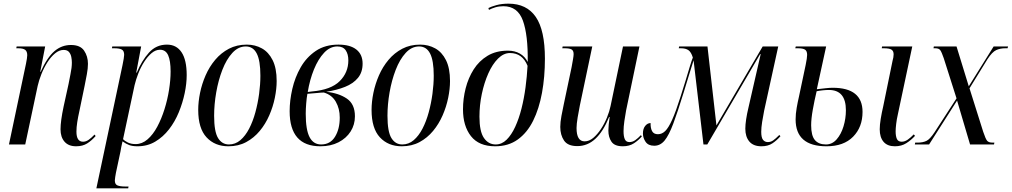

<svg xmlns="http://www.w3.org/2000/svg" viewBox="-20 -790 5533 1050"><path d="M396 10Q355 10 333 -15Q311 -40 311 -83Q311 -128 328 -208L355 -331Q358 -350 365.5 -385Q373 -420 373 -448Q373 -462 370 -478Q367 -494 357.5 -505.5Q348 -517 328 -517Q304 -517 281 -498Q258 -479 239 -449Q220 -419 206.5 -385Q193 -351 186 -320L118 0H29L122 -441Q125 -456 127 -468.5Q129 -481 129 -488Q129 -509 117.5 -517.5Q106 -526 80 -526H69L71 -536H227L200 -397H202Q238 -476 277.5 -510Q317 -544 368 -544Q419 -544 440 -513Q461 -482 461 -441Q461 -416 455 -384Q449 -352 443 -322L414 -182Q407 -151 402.5 -122.5Q398 -94 398 -70Q398 -15 434 -15Q450 -15 465 -25.5Q480 -36 497 -54L503 -46Q481 -21 456.5 -5.5Q432 10 396 10Z M650 -434Q654 -454 656.5 -468.5Q659 -483 659 -490Q659 -512 646 -519Q633 -526 606 -526H592L594 -536H752L725 -393H728Q755 -458 794.5 -502Q834 -546 893 -546Q945 -546 973 -504Q1001 -462 1001 -379Q1001 -333 990 -280.5Q979 -228 958 -176.5Q937 -125 904.5 -83Q872 -41 829 -15.5Q786 10 732 10Q705 10 687 3.5Q669 -3 650 -17Q646 0 643.5 12.5Q641 25 639 38L614 155Q612 167 610 178.5Q608 190 608 197Q608 218 622.5 224Q637 230 665 230H683L681 240H507ZM722 -2Q757 -2 787 -28Q817 -54 840 -97Q863 -140 879.5 -192.5Q896 -245 904.5 -299Q913 -353 913 -399Q913 -458 899.5 -488Q886 -518 855 -518Q831 -518 809 -499.5Q787 -481 768 -451Q749 -421 736 -387.5Q723 -354 716 -324L653 -29Q662 -19 679.5 -10.5Q697 -2 722 -2Z M1229 10Q1155 10 1109.5 -39Q1064 -88 1064 -189Q1064 -233 1074 -282Q1084 -331 1104.5 -378Q1125 -425 1157 -463Q1189 -501 1232 -523.5Q1275 -546 1330 -546Q1375 -546 1412 -525.5Q1449 -505 1471 -461Q1493 -417 1493 -347Q1493 -304 1483 -255Q1473 -206 1452.5 -159Q1432 -112 1400.5 -74Q1369 -36 1326.5 -13Q1284 10 1229 10ZM1232 0Q1267 0 1294.5 -23.5Q1322 -47 1342.5 -86.5Q1363 -126 1376.5 -175.5Q1390 -225 1397 -277Q1404 -329 1404 -376Q1404 -459 1384 -497.5Q1364 -536 1324 -536Q1283 -536 1250.5 -500.5Q1218 -465 1196 -408Q1174 -351 1162.5 -285Q1151 -219 1151 -157Q1151 -70 1172.5 -35Q1194 0 1232 0Z M1732 10Q1564 10 1564 -182Q1564 -240 1578.5 -303.5Q1593 -367 1624.5 -422Q1656 -477 1707 -511.5Q1758 -546 1831 -546Q1895 -546 1929 -519Q1963 -492 1963 -442Q1963 -395 1937.5 -364Q1912 -333 1867 -315Q1822 -297 1764 -288Q1832 -281 1876.5 -251Q1921 -221 1921 -154Q1921 -108 1897.5 -71Q1874 -34 1831.5 -12Q1789 10 1732 10ZM1687 -290Q1790 -299 1837.5 -346Q1885 -393 1885 -460Q1885 -494 1870.5 -515Q1856 -536 1825 -536Q1785 -536 1752.5 -501.5Q1720 -467 1697 -410.5Q1674 -354 1663 -287ZM1736 0Q1786 0 1812 -42Q1838 -84 1838 -147Q1838 -196 1816.5 -233.5Q1795 -271 1751 -284Q1737 -284 1709 -281Q1681 -278 1661 -277Q1657 -255 1654.5 -224Q1652 -193 1652 -168Q1652 -80 1673 -40Q1694 0 1736 0Z M2177 10Q2103 10 2057.5 -39Q2012 -88 2012 -189Q2012 -233 2022 -282Q2032 -331 2052.5 -378Q2073 -425 2105 -463Q2137 -501 2180 -523.5Q2223 -546 2278 -546Q2323 -546 2360 -525.5Q2397 -505 2419 -461Q2441 -417 2441 -347Q2441 -304 2431 -255Q2421 -206 2400.5 -159Q2380 -112 2348.5 -74Q2317 -36 2274.5 -13Q2232 10 2177 10ZM2180 0Q2215 0 2242.5 -23.5Q2270 -47 2290.5 -86.5Q2311 -126 2324.5 -175.5Q2338 -225 2345 -277Q2352 -329 2352 -376Q2352 -459 2332 -497.5Q2312 -536 2272 -536Q2231 -536 2198.5 -500.5Q2166 -465 2144 -408Q2122 -351 2110.5 -285Q2099 -219 2099 -157Q2099 -70 2120.5 -35Q2142 0 2180 0Z M2688 10Q2599 10 2555.5 -45.5Q2512 -101 2512 -192Q2512 -250 2526.5 -307Q2541 -364 2570.5 -410.5Q2600 -457 2646.5 -485Q2693 -513 2758 -513Q2795 -513 2823 -497Q2851 -481 2866 -451Q2868 -599 2839.5 -677.5Q2811 -756 2733 -756Q2709 -756 2689 -750Q2669 -744 2654 -736L2651 -746Q2666 -754 2695 -762Q2724 -770 2761 -770Q2860 -770 2910 -697.5Q2960 -625 2960 -469Q2960 -369 2944 -282Q2928 -195 2895.5 -129.5Q2863 -64 2811.5 -27Q2760 10 2688 10ZM2691 0Q2724 0 2750.5 -26Q2777 -52 2797.5 -96.5Q2818 -141 2832 -196.5Q2846 -252 2854 -312.5Q2862 -373 2865 -430Q2837 -500 2769 -500Q2734 -500 2703.5 -469.5Q2673 -439 2650.5 -388.5Q2628 -338 2615 -276.5Q2602 -215 2602 -152Q2602 -71 2626.5 -35.5Q2651 0 2691 0Z M3386 10Q3341 10 3324 -15Q3307 -40 3307 -76Q3307 -89 3309 -110Q3311 -131 3314 -150H3311Q3279 -71 3236 -31Q3193 9 3137 9Q3085 9 3064.5 -21.5Q3044 -52 3044 -96Q3044 -122 3050.5 -156.5Q3057 -191 3063 -219L3106 -423Q3110 -445 3113.5 -465Q3117 -485 3117 -494Q3117 -513 3106 -519.5Q3095 -526 3069 -526H3055L3057 -536H3219L3151 -213Q3145 -184 3139 -147.5Q3133 -111 3133 -90Q3133 -17 3177 -17Q3202 -17 3224.5 -36Q3247 -55 3266.5 -84.5Q3286 -114 3299.5 -147.5Q3313 -181 3319 -210L3387 -536H3477L3404 -186Q3399 -160 3394.5 -128Q3390 -96 3390 -73Q3390 -44 3397 -28.5Q3404 -13 3422 -13Q3439 -13 3454 -23.5Q3469 -34 3485 -51L3490 -44Q3472 -23 3447 -6.5Q3422 10 3386 10Z M4144 10Q4100 10 4078 -16Q4056 -42 4056 -86Q4056 -108 4060.5 -138Q4065 -168 4073 -201L4140 -494H4137L3848 0H3827L3773 -460Q3758 -414 3746.5 -375Q3735 -336 3719 -285Q3686 -178 3662 -114Q3638 -50 3614.5 -21.5Q3591 7 3558 7Q3525 7 3510.5 -14.5Q3496 -36 3496 -60Q3496 -86 3508.5 -101.5Q3521 -117 3538 -117Q3537 -90 3546 -73Q3555 -56 3578 -56Q3600 -56 3618 -73.5Q3636 -91 3656 -135.5Q3676 -180 3702 -262Q3717 -308 3730 -351.5Q3743 -395 3753 -428Q3763 -461 3769 -475Q3760 -505 3745 -515.5Q3730 -526 3704 -526H3692L3694 -536H3849L3898 -104L4151 -536H4236L4159 -185Q4153 -155 4148 -123.5Q4143 -92 4143 -69Q4143 -37 4153 -25Q4163 -13 4179 -13Q4195 -13 4208 -22Q4221 -31 4242 -52L4248 -45Q4228 -22 4204 -6Q4180 10 4144 10Z M4500 10Q4331 10 4331 -137Q4331 -167 4337 -201Q4343 -235 4349 -260L4386 -435Q4394 -474 4394 -490Q4394 -511 4382.5 -518.5Q4371 -526 4344 -526H4329L4332 -536H4498L4447 -302Q4472 -305 4495 -307.5Q4518 -310 4534 -310Q4697 -310 4697 -178Q4697 -95 4645.5 -42.5Q4594 10 4500 10ZM4497 0Q4531 0 4555.5 -28Q4580 -56 4593 -99Q4606 -142 4606 -187Q4606 -298 4513 -298Q4497 -298 4478.5 -296Q4460 -294 4446 -291Q4434 -241 4425 -190.5Q4416 -140 4416 -105Q4416 -48 4436.5 -24Q4457 0 4497 0ZM4874 10Q4833 10 4812 -14.5Q4791 -39 4791 -83Q4791 -107 4796.5 -140.5Q4802 -174 4810 -208L4861 -457Q4867 -477 4867 -493Q4867 -511 4855.5 -518.5Q4844 -526 4814 -526H4802L4804 -536H4969L4890 -164Q4884 -138 4881 -112.5Q4878 -87 4878 -72Q4878 -45 4885 -30Q4892 -15 4911 -15Q4928 -15 4944.5 -26.5Q4961 -38 4977 -55L4984 -47Q4963 -24 4936.5 -7Q4910 10 4874 10Z M4983 0 4985 -10H4997Q5027 -10 5046.5 -19.5Q5066 -29 5091 -67L5211 -252L5141 -472Q5130 -504 5122.5 -515Q5115 -526 5095 -526H5085L5087 -536H5211L5278 -318L5414 -536H5493L5490 -526H5477Q5450 -526 5428 -516Q5406 -506 5380 -466L5282 -307L5357 -69Q5370 -30 5378.5 -20Q5387 -10 5409 -10H5418L5416 0H5285L5214 -240L5061 0Z"/></svg>

Font: Noto Serif Display Condensed
Style: Italic
Weight: 400
Width: 3
Italic angle: -12°
Designer: Monotype Design Team
Foundry: Monotype Imaging Inc.
Version: Version 2.009